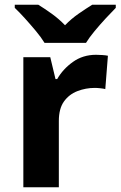

<svg xmlns="http://www.w3.org/2000/svg" viewBox="-20 -786 506 806"><path d="M383 -556Q394 -556 409 -555Q424 -554 433 -552L422 -412Q415 -414 401.5 -415.5Q388 -417 378 -417Q340 -417 305 -403.5Q270 -390 248.5 -360Q227 -330 227 -278V0H78V-546H191L213 -454H220Q244 -496 286 -526Q328 -556 383 -556ZM167 -606Q153 -629 130.5 -656Q108 -683 84.5 -709Q61 -735 42 -753V-766H141Q167 -750 197 -728.5Q227 -707 253 -680Q279 -707 310 -728.5Q341 -750 367 -766H466V-753Q448 -735 424 -709Q400 -683 377.5 -656Q355 -629 341 -606Z"/></svg>

Font: Noto Sans Sinhala
Style: Bold
Weight: 700
Designer: Jelle Bosma - Monotype Design Team
Foundry: Monotype Imaging Inc.
Version: Version 2.006; ttfautohint (v1.8.4.7-5d5b)